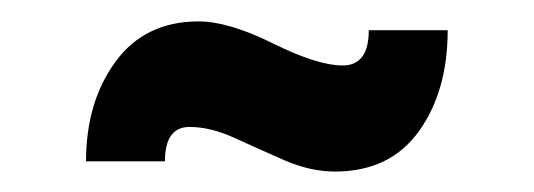

<svg xmlns="http://www.w3.org/2000/svg" viewBox="-20 -560 509 183"><path d="M299.3 -396.5Q275.9 -396.5 251.2 -407.2Q226.6 -418 203.6 -428.5Q180.7 -439 160.6 -439Q137.2 -439 137.2 -406.2H62Q62 -462.9 90.1 -501.2Q118.2 -539.6 169.4 -539.6Q197.8 -539.6 240.2 -518.6Q282.7 -497.6 306.6 -497.6Q331.5 -497.6 331.5 -531.2H406.7Q406.7 -473.1 379.2 -434.8Q351.6 -396.5 299.3 -396.5Z"/></svg>

Font: OswaldRegular
Style: Regular
Weight: 400
Designer: vernon adams
Foundry: vernon adams
Version: Version 1.000